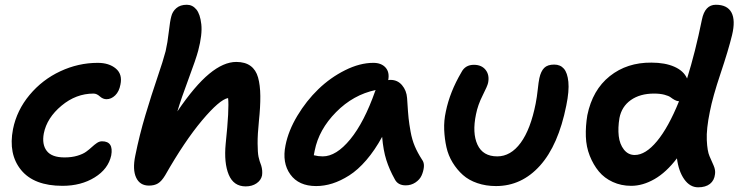

<svg xmlns="http://www.w3.org/2000/svg" viewBox="-20 -780 3136 815"><path d="M245.1 8.8Q124.5 8.8 69.6 -58.3Q14.6 -125.5 35.2 -231.9Q51.3 -312 105.5 -377Q159.7 -441.9 236.1 -477.5Q312.5 -513.2 395 -513.2Q442.9 -513.2 471.7 -489Q500.5 -464.8 491.2 -420.9Q485.8 -391.6 469 -375.2Q452.1 -358.9 432.1 -358.9Q417 -358.9 403.8 -370.8Q390.6 -382.8 377 -382.8Q302.7 -382.8 241 -331.3Q179.2 -279.8 166 -213.9Q157.2 -167 178.5 -139.4Q199.7 -111.8 253.9 -111.8Q284.7 -111.8 308.3 -118.9Q332 -126 345.7 -136Q359.4 -146 370.1 -156Q380.9 -166 391.4 -173.1Q401.9 -180.2 413.1 -180.2Q462.9 -180.2 452.1 -120.1Q439.5 -62.5 381.8 -26.9Q324.2 8.8 245.1 8.8Z M612.3 7.8Q573.7 7.8 557.9 -26.1Q542 -60.1 554.2 -119.1Q571.8 -206.5 597.4 -292Q623 -377.4 647.9 -450.4Q672.9 -523.4 683.1 -563Q691.4 -599.1 696.5 -645Q701.7 -690.9 707 -710Q711.9 -731 728.5 -745.4Q745.1 -759.8 772.9 -759.8Q796.9 -759.8 813.2 -740.2Q829.6 -720.7 834.5 -677.2Q839.4 -633.8 821.3 -564.9Q812 -529.8 780.8 -446.3Q749.5 -362.8 732.9 -307.1Q807.1 -416.5 868.2 -466.8Q929.2 -517.1 982.9 -517.1Q1020.5 -517.1 1043.5 -500.2Q1066.4 -483.4 1075.4 -451.2Q1084.5 -418.9 1085 -372.6Q1085.4 -326.2 1079.1 -267.1Q1073.2 -209.5 1073.5 -170.9Q1073.7 -132.3 1077.4 -114.5Q1081.1 -96.7 1088.9 -77.1Q1095.2 -56.2 1092.3 -35.2Q1087.9 -14.6 1068.8 -1.7Q1049.8 11.2 1022.9 11.2Q971.7 11.2 950.9 -38.6Q930.2 -88.4 938 -169.9Q953.6 -318.4 948.2 -363.8Q912.1 -357.4 837.6 -268.8Q763.2 -180.2 681.2 -36.1Q666 -10.7 650.6 -1.5Q635.3 7.8 612.3 7.8Z M1321.8 9.8Q1248 9.8 1212.4 -39.6Q1176.8 -88.9 1191.9 -163.1Q1204.1 -225.1 1242.2 -288.6Q1280.3 -352.1 1331.3 -401.4Q1382.3 -450.7 1444.8 -481.9Q1507.3 -513.2 1564.9 -513.2Q1598.6 -513.2 1616.5 -493.4Q1634.3 -473.6 1627.9 -439.9Q1630.9 -440.9 1637.7 -440.9Q1667.5 -440.9 1686.5 -418.5Q1705.6 -396 1708 -363.8Q1708.5 -358.4 1709 -348.6Q1711.9 -301.3 1714.4 -278.1Q1716.8 -254.9 1722.9 -220.9Q1729 -187 1740.7 -159.4Q1752.4 -131.8 1771 -103Q1781.2 -89.8 1779.3 -71Q1777.3 -52.2 1769.5 -34.9Q1761.7 -17.6 1743.4 -5.4Q1725.1 6.8 1702.1 6.8Q1668.9 6.8 1655.8 -19Q1632.8 -60.1 1619.9 -100.8Q1606.9 -141.6 1602.1 -199.2Q1571.3 -142.6 1535.2 -100.6Q1499 -58.6 1462.4 -35.4Q1425.8 -12.2 1391.1 -1.2Q1356.4 9.8 1321.8 9.8ZM1315.9 -141.1Q1314 -133.8 1312 -121.1Q1330.6 -116.2 1350.1 -116.2Q1407.2 -116.2 1466.6 -188.5Q1525.9 -260.7 1572.8 -394L1574.7 -397.9Q1479.5 -377.9 1406.5 -304Q1333.5 -230 1315.9 -141.1Z M2085.4 9.8Q2042.5 9.8 2006.1 -2.7Q1969.7 -15.1 1944.8 -37.4Q1919.9 -59.6 1901.4 -89.8Q1882.8 -120.1 1875 -155.3Q1867.2 -190.4 1865.5 -229Q1863.8 -267.6 1872.6 -307.1Q1889.6 -390.1 1938.5 -473.1Q1954.6 -504.9 1991.7 -504.9Q2024.4 -504.9 2041.5 -483.2Q2058.6 -461.4 2051.8 -428.2Q2049.3 -415.5 2028.8 -375Q2008.3 -334.5 2000.5 -294.9Q1983.9 -215.3 2006.8 -165.8Q2029.8 -116.2 2090.8 -116.2Q2147.9 -116.2 2190.2 -173.8Q2232.4 -231.4 2253.9 -340.8Q2259.3 -368.2 2262.7 -400.4Q2266.1 -432.6 2269.5 -448.2Q2275.9 -477.5 2290 -491.7Q2304.2 -505.9 2332.5 -505.9Q2358.4 -505.9 2373.5 -488.5Q2388.7 -471.2 2392.6 -432.6Q2396.5 -394 2383.8 -332Q2350.1 -163.6 2272.2 -76.9Q2194.3 9.8 2085.4 9.8Z M2659.2 8.8Q2616.7 8.8 2581.1 -7.6Q2545.4 -23.9 2522 -52.2Q2498.5 -80.6 2483.4 -118.7Q2468.3 -156.7 2466.8 -200.4Q2465.3 -244.1 2473.1 -291Q2495.1 -398.4 2568.4 -456.8Q2641.6 -515.1 2745.1 -514.2Q2803.2 -514.2 2842.8 -496.6Q2882.3 -479 2896.5 -446.8Q2931.6 -559.1 2959.5 -696.8Q2972.2 -759.8 3018.6 -759.8Q3067.4 -759.8 3085 -726.8Q3102.5 -693.8 3087.4 -630.9Q3071.8 -566.9 3038.6 -468Q3005.4 -369.1 2993.2 -306.2Q2978 -232.4 2980.2 -185.3Q2982.4 -138.2 2991.7 -117.2Q3001 -96.2 3009.3 -77.1Q3017.6 -58.1 3015.1 -41Q3012.2 -14.2 2993.7 0.5Q2975.1 15.1 2943.4 15.1Q2908.7 15.1 2884.5 -19Q2860.4 -53.2 2853.5 -107.9Q2808.1 -48.3 2758.3 -19.8Q2708.5 8.8 2659.2 8.8ZM2609.4 -278.8Q2602.5 -237.3 2606.4 -202.6Q2610.4 -168 2628.4 -145Q2646.5 -122.1 2674.3 -122.1Q2720.2 -122.1 2768.8 -180.7Q2817.4 -239.3 2862.3 -350.1Q2853 -350.6 2843.8 -355.7Q2834.5 -360.8 2826.7 -366.9Q2818.8 -373 2800.3 -377.9Q2781.7 -382.8 2756.3 -382.8Q2696.8 -382.8 2657.7 -355.2Q2618.7 -327.6 2609.4 -278.8Z"/></svg>

Font: Shantell Sans Normal
Style: Italic
Weight: 600
Italic angle: -11.31°
Designer: Stephen Nixon, Anya Danilova, Shantell Martin
Foundry: Arrow Type
Version: Version 1.006;[559af2be0]